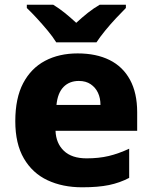

<svg xmlns="http://www.w3.org/2000/svg" viewBox="-20 -786 647 816"><path d="M310 -559Q389 -559 445.5 -531Q502 -503 532.5 -447Q563 -391 563 -309V-230H216Q218 -177 251.5 -145Q285 -113 348 -113Q400 -113 442 -123Q484 -133 529 -154V-30Q489 -9 443 0.5Q397 10 329 10Q246 10 182 -20Q118 -50 81.5 -112.5Q45 -175 45 -271Q45 -369 78.5 -432.5Q112 -496 171.5 -527.5Q231 -559 310 -559ZM315 -442Q275 -442 250 -416.5Q225 -391 220 -340H407Q407 -369 396.5 -391.5Q386 -414 365.5 -428Q345 -442 315 -442ZM219 -606Q205 -629 182.5 -656Q160 -683 136.5 -708.5Q113 -734 94 -752V-766H206Q232 -750 255 -731.5Q278 -713 304 -689Q330 -713 354 -732Q378 -751 404 -766H515V-752Q498 -735 474 -709.5Q450 -684 427.5 -656.5Q405 -629 390 -606Z"/></svg>

Font: Noto Sans Khmer ExtraBold
Style: Regular
Weight: 800
Version: Version 2.003